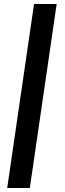

<svg xmlns="http://www.w3.org/2000/svg" viewBox="-20 -740 326 959"><path d="M16 199 150 -720H263L129 199Z"/></svg>

Font: Chivo Medium ExtraBold
Style: Italic
Weight: 800
Italic angle: -8.05°
Version: Version 2.002